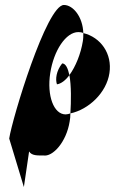

<svg xmlns="http://www.w3.org/2000/svg" viewBox="-20 -569 511 772"><path d="M17 -12 76 183 97 40C108 58 133 56 154 56C192 63 247 2 260 -80C262 -90 263 -101 263 -113C257 -111 250 -109 244 -109C196 -109 168 -184 182 -275C196 -366 245 -440 295 -440C302 -440 309 -439 315 -436C313 -501 274 -549 237 -549C167 -549 29 -92 17 -12ZM209 -230C225 -232 244 -246 259 -267C253 -295 244 -314 230 -314C206 -284 202 -250 209 -230ZM259 -267C267 -225 266 -161 263 -113C337 -129 408 -196 420 -275C432 -353 385 -419 315 -436C315 -425 315 -414 313 -403C305 -353 284 -301 259 -267Z"/></svg>

Font: Ampere
Style: UltCndIta
Weight: 400
Version: Version 1